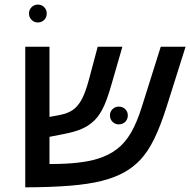

<svg xmlns="http://www.w3.org/2000/svg" viewBox="-20 -803 820 828"><path d="M515.1 -59.6Q474.6 -37.1 418.7 -22.9Q362.8 -8.8 282.7 -2.2Q202.6 4.4 88.9 4.9V-601.6H193.4V-298.8L233.9 -306.2Q281.2 -314.9 305.7 -338.4Q323.7 -355.5 337.2 -383.8Q350.6 -412.1 363.3 -459L401.4 -601.6H507.8L460.9 -439Q439.5 -363.8 420.4 -329.6Q411.1 -312 400.1 -298.1Q389.2 -284.2 376 -273.9Q355 -255.9 325.9 -244.4Q296.9 -232.9 252.9 -224.6L193.4 -212.9V-95.7H204.6Q329.6 -96.2 400.9 -118.2Q449.7 -133.3 484.6 -160.2Q519.5 -187 545.2 -231.2Q570.8 -275.4 591.8 -342.8L673.3 -601.6H780.3L699.7 -346.2Q672.4 -259.8 645.3 -204.6Q618.2 -149.4 586.9 -115.7Q555.7 -82 515.1 -59.6ZM454.1 -305.7Q454.1 -321.3 465.3 -332.3Q476.6 -343.3 492.2 -343.3Q508.8 -343.3 520 -332.3Q531.2 -321.3 531.2 -305.7Q531.2 -288.6 520 -277.6Q508.8 -266.6 492.2 -266.6Q476.6 -266.6 465.3 -277.6Q454.1 -288.6 454.1 -305.7ZM105 -745.1Q105 -760.7 116.2 -772Q127.4 -783.2 143.1 -783.2Q159.7 -783.2 170.7 -772Q181.6 -760.7 181.6 -745.1Q181.6 -728.5 170.7 -717.3Q159.7 -706.1 143.1 -706.1Q127.4 -706.1 116.2 -717.3Q105 -728.5 105 -745.1Z"/></svg>

Font: Arimo Medium
Style: Italic
Weight: 500
Italic angle: -12°
Designer: Steve Matteson
Foundry: Monotype Imaging Inc.
Version: Version 1.33